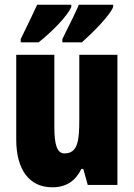

<svg xmlns="http://www.w3.org/2000/svg" viewBox="-20 -786 569 816"><path d="M461 -756V-766H315C305 -741 281 -692 245 -620V-606H328C374 -647 445 -718 461 -756ZM283 -756V-766H138C127 -742 104 -693 68 -620V-606H144C201 -651 265 -716 283 -756ZM479 -553H317V-280C317 -191 312 -134 254 -134C222 -134 211 -172 211 -246V-553H49V-193C49 -64 105 10 202 10C261 10 300 -16 326 -68H334L353 0H479Z"/></svg>

Font: Noto Sans Arabic UI XCn Bk
Style: Regular
Weight: 900
Width: 2
Designer: Monotype Design Team, Nadine Chahine and Nizar Qandah
Foundry: Monotype Imaging Inc.
Version: Version 2.010